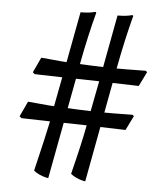

<svg xmlns="http://www.w3.org/2000/svg" viewBox="-51 -639 673 781"><g transform="rotate(5 286.0 -249.0)"><path d="M413 -372Q427 -372 453.5 -372Q480 -372 532 -373L538 -368L509 -309L402 -312L379 -189Q392 -189 417.5 -189Q443 -189 494 -190L500 -185L471 -126L368 -129L326 96H321Q286 88 266 71Q299 -60 312 -131L218 -133L175 96H170Q135 88 115 71Q150 -75 162 -134L45 -137L37 -144L66 -206L111 -202Q150 -198 173 -197L196 -317L83 -320L75 -327L104 -389L149 -385Q186 -381 208 -380L247 -587Q284 -587 307 -594L311 -591Q285 -494 263 -377Q294 -375 358 -373L398 -587Q435 -587 458 -594L462 -591Q436 -493 414 -376ZM229 -194Q259 -192 323 -190L347 -314L252 -316Z"/></g></svg>

Font: Almendra
Style: Bold Italic
Weight: 700
Italic angle: -12°
Designer: Ana Sanfelippo
Foundry: Ana Sanfelippo
Version: Version 1.004